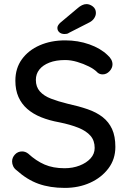

<svg xmlns="http://www.w3.org/2000/svg" viewBox="-20 -907 625 937"><path d="M296 10Q224 10 168 -10Q112 -30 61 -76Q50 -84 44.5 -95.5Q39 -107 39 -119Q39 -138 53 -153Q67 -168 88 -168Q104 -168 118 -157Q156 -122 197.5 -104Q239 -86 295 -86Q335 -86 368.5 -99Q402 -112 422 -134Q442 -156 442 -185Q442 -221 421.5 -244.5Q401 -268 362.5 -283.5Q324 -299 270 -310Q220 -319 180.5 -335Q141 -351 113 -375.5Q85 -400 70 -434Q55 -468 55 -513Q55 -574 87 -618Q119 -662 174 -686Q229 -710 298 -710Q361 -710 416 -690.5Q471 -671 505 -638Q529 -617 529 -593Q529 -575 514.5 -559.5Q500 -544 481 -544Q467 -544 457 -552Q441 -569 414 -582.5Q387 -596 356.5 -605Q326 -614 298 -614Q253 -614 221 -601.5Q189 -589 172 -567.5Q155 -546 155 -517Q155 -483 174.5 -461Q194 -439 229 -425.5Q264 -412 309 -401Q364 -389 407.5 -374Q451 -359 481 -335.5Q511 -312 527 -277Q543 -242 543 -190Q543 -130 509 -85Q475 -40 419.5 -15Q364 10 296 10ZM295 -741Q279 -741 269.5 -749.5Q260 -758 260 -771Q260 -777 263.5 -783Q267 -789 273 -795L360 -868Q369 -876 380 -881.5Q391 -887 402 -887Q418 -887 433 -875.5Q448 -864 448 -844Q448 -831 440 -818.5Q432 -806 417 -798L317 -747Q312 -743 306 -742Q300 -741 295 -741Z"/></svg>

Font: Quicksand SemiBold
Style: Regular
Weight: 600
Designer: Andrew Paglinawan
Foundry: Andrew Paglinawan
Version: Version 3.004